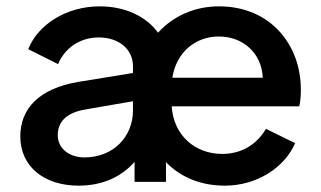

<svg xmlns="http://www.w3.org/2000/svg" viewBox="-20 -573 1012 605"><path d="M228 12C303 12 363 -16 404 -63V0H503V-62C551 -13 614 12 689 12C789 12 877 -45 910 -122L818 -167C791 -121 745 -88 680 -88C595 -88 527 -146 521 -238H923C927 -254 928 -274 928 -291C928 -431 833 -553 670 -553C593 -553 525 -522 478 -470C441 -521 375 -553 294 -553C191 -553 100 -497 69 -418L163 -371C184 -421 231 -455 291 -455C356 -455 399 -417 399 -364V-343L227 -315C102 -294 44 -230 44 -143C44 -49 118 12 228 12ZM162 -147C162 -189 189 -218 249 -228L399 -254V-225C399 -142 337 -77 246 -77C197 -77 162 -106 162 -147ZM523 -328C536 -410 597 -458 670 -458C746 -458 805 -405 808 -328Z"/></svg>

Font: Mluvka SemiBold
Style: Regular
Weight: 600
Designer: Modified by Jiří Krblich, Original typeface by Gumpita Rahayu
Foundry: Gumpita Rahayu & Jiří Krblich
Version: Version 2.000;Glyphs 3.1.1 (3134)